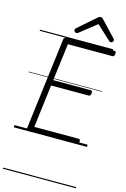

<svg xmlns="http://www.w3.org/2000/svg" viewBox="-207 -1217 1107 1681"><g transform="rotate(15 346.0 -377.0)"><path d="M139 0Q125 0 118.5 -5.5Q112 -11 114 -23L218 -856Q219 -866 226 -870.5Q233 -875 248 -875H677Q687 -875 690 -869Q693 -863 692 -850Q691 -837 686 -831Q681 -825 672 -825H269L226 -488H566Q575 -488 578.5 -482Q582 -476 581 -463Q579 -449 574 -443.5Q569 -438 560 -438H220L172 -50H573Q583 -50 586.5 -44Q590 -38 588 -25Q587 -12 582 -6Q577 0 568 0ZM314 -939Q306 -939 299 -946.5Q292 -954 292 -962Q292 -966 293.5 -969.5Q295 -973 298 -976L458 -1116Q465 -1123 471 -1126Q477 -1129 486 -1129Q494 -1129 499.5 -1125.5Q505 -1122 510 -1116L643 -975Q647 -971 648 -967.5Q649 -964 649 -961Q649 -952 641 -945.5Q633 -939 626 -939Q620 -939 616 -941.5Q612 -944 608 -948L482 -1065L333 -947Q327 -943 323 -941Q319 -939 314 -939ZM0 365H663V375H0ZM0 -20H663V0H0ZM0 -505H663V-500H0ZM0 -885H663V-875H0Z"/></g></svg>

Font: Playwrite GB J Guides
Style: Italic
Weight: 400
Italic angle: -7.01216°
Designer: Veronika Burian, José Scaglione
Foundry: TypeTogether
Version: Version 1.003